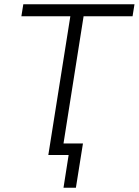

<svg xmlns="http://www.w3.org/2000/svg" viewBox="-20 -725 649 898"><path d="M277 153 301 0H206L309 -649H80L89 -705H609L600 -649H371L277 -54H368L335 153Z"/></svg>

Font: Nunito Sans 10pt SemiCondensed Light
Style: Italic
Weight: 300
Width: 4
Italic angle: -9°
Designer: Vernon Adams
Foundry: Vernon Adams
Version: Version 3.101;gftools[0.9.27]